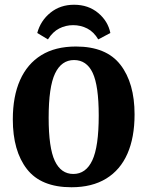

<svg xmlns="http://www.w3.org/2000/svg" viewBox="-20 -779 621 809"><path d="M281 10Q153 10 93.5 -66.5Q34 -143 34 -276Q34 -373 64.5 -441.5Q95 -510 154 -546.5Q213 -583 300 -583Q428 -583 487.5 -506Q547 -429 547 -297Q547 -200 517 -131.5Q487 -63 427.5 -26.5Q368 10 281 10ZM292 -526Q239 -526 212 -469.5Q185 -413 185 -283Q185 -156 211 -101Q237 -46 289 -46Q342 -46 369 -103.5Q396 -161 396 -292Q396 -418 370.5 -472Q345 -526 292 -526ZM292 -759Q352 -759 393.5 -724.5Q435 -690 445 -640L394 -613Q375 -645 347.5 -659Q320 -673 288 -673Q257 -673 229.5 -659Q202 -645 182 -613L137 -640Q151 -692 192.5 -725.5Q234 -759 292 -759Z"/></svg>

Font: Yrsa
Style: Regular
Weight: 400
Designer: Anna Giedrys (Yrsa+Rasa design), David Brezina (Yrsa art-direction, Rasa art-direction, design)
Foundry: Rosetta Type Foundry
Version: Version 2.004